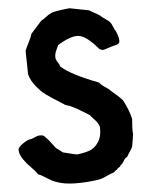

<svg xmlns="http://www.w3.org/2000/svg" viewBox="-20 -451 363 465"><path d="M56 -369 80 -401Q84 -403 91.5 -410Q99 -417 105 -420Q112 -424 148 -431Q195 -426 196 -426Q199 -424 208.5 -420Q218 -416 223 -413Q226 -410 235 -405Q244 -400 247 -397Q250 -394 254 -386Q258 -378 261 -375Q270 -358 269 -349Q268 -346 265 -344Q262 -342 258 -341Q254 -340 252 -339Q249 -338 240 -334Q231 -330 229 -330Q227 -330 221 -332Q190 -363 171 -364Q152 -365 121 -342Q121 -341 117 -331Q113 -321 114 -312Q115 -306 120 -300Q125 -294 126 -290Q150 -271 220 -251Q224 -246 235 -240Q246 -234 250 -230Q270 -216 278 -208Q294 -183 300 -163Q300 -137 302 -128Q303 -124 302 -123Q302 -118 300 -96Q299 -92 294.5 -84Q290 -76 288 -71Q283 -69 279.5 -61Q276 -53 272 -51Q272 -48 268 -45.5Q264 -43 264 -41Q258 -37 256 -33Q255 -34 253 -32Q249 -31 238 -24.5Q227 -18 219 -16Q190 -9 163 -7Q136 -5 118 -10Q108 -12 94 -19.5Q80 -27 72 -29Q69 -34 58.5 -43Q48 -52 45 -55Q25 -75 25 -89Q25 -95 37 -104.5Q49 -114 55 -114Q58 -115 66 -119.5Q74 -124 81 -123Q85 -124 92 -117Q97 -113 105 -104Q113 -95 116 -92Q121 -90 132 -82Q162 -77 167 -77Q186 -81 197.5 -86.5Q209 -92 217 -106.5Q225 -121 222 -144Q220 -149 216 -154Q212 -159 206 -164Q200 -169 198 -172Q192 -175 180 -181Q168 -187 158.5 -191Q149 -195 138 -197Q135 -199 123 -205Q111 -211 106.5 -213.5Q102 -216 92.5 -221.5Q83 -227 78 -231.5Q73 -236 66.5 -242.5Q60 -249 55.5 -256Q51 -263 48 -271L42 -328Q44 -335 49.5 -348.5Q55 -362 56 -369Z"/></svg>

Font: FuturaRenner
Style: Regular
Weight: 400
Designer: Bastien Sozeau
Foundry: NBR — Bastien Sozeau
Version: Version 2.001;PS 002.001;hotconv 1.0.88;makeotf.lib2.5.64775